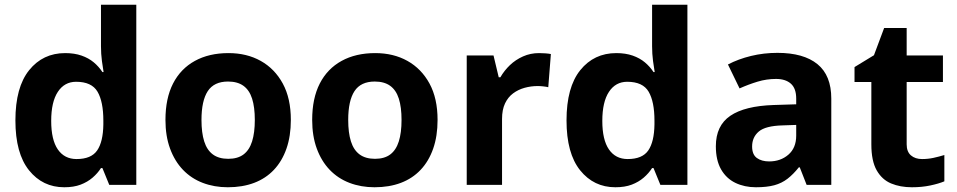

<svg xmlns="http://www.w3.org/2000/svg" viewBox="-20 -780 4036 810"><path d="M251 10Q160 10 102.5 -61.5Q45 -133 45 -272Q45 -412 103 -484Q161 -556 255 -556Q294 -556 324 -545.5Q354 -535 375.5 -517Q397 -499 412 -476H417Q414 -492 410 -522.5Q406 -553 406 -585V-760H555V0H441L412 -71H406Q392 -49 370.5 -30.5Q349 -12 320 -1Q291 10 251 10ZM303 -109Q365 -109 390 -145.5Q415 -182 416 -255V-271Q416 -351 391.5 -393Q367 -435 301 -435Q252 -435 224 -392.5Q196 -350 196 -270Q196 -190 224 -149.5Q252 -109 303 -109Z M1207 -274Q1207 -206 1188.5 -153Q1170 -100 1135.5 -63.5Q1101 -27 1052 -8.5Q1003 10 941 10Q884 10 835.5 -8.5Q787 -27 752 -63.5Q717 -100 697.5 -153Q678 -206 678 -274Q678 -365 710 -427.5Q742 -490 802 -523Q862 -556 944 -556Q1021 -556 1080 -523Q1139 -490 1173 -427.5Q1207 -365 1207 -274ZM830 -274Q830 -220 841.5 -183.5Q853 -147 878 -128.5Q903 -110 943 -110Q983 -110 1007.5 -128.5Q1032 -147 1043.5 -183.5Q1055 -220 1055 -274Q1055 -328 1043.5 -364Q1032 -400 1007 -418Q982 -436 942 -436Q883 -436 856.5 -395.5Q830 -355 830 -274Z M1826 -274Q1826 -206 1807.5 -153Q1789 -100 1754.5 -63.5Q1720 -27 1671 -8.5Q1622 10 1560 10Q1503 10 1454.5 -8.5Q1406 -27 1371 -63.5Q1336 -100 1316.5 -153Q1297 -206 1297 -274Q1297 -365 1329 -427.5Q1361 -490 1421 -523Q1481 -556 1563 -556Q1640 -556 1699 -523Q1758 -490 1792 -427.5Q1826 -365 1826 -274ZM1449 -274Q1449 -220 1460.5 -183.5Q1472 -147 1497 -128.5Q1522 -110 1562 -110Q1602 -110 1626.5 -128.5Q1651 -147 1662.5 -183.5Q1674 -220 1674 -274Q1674 -328 1662.5 -364Q1651 -400 1626 -418Q1601 -436 1561 -436Q1502 -436 1475.5 -395.5Q1449 -355 1449 -274Z M2254 -556Q2265 -556 2280 -555Q2295 -554 2304 -552L2293 -412Q2286 -414 2272.5 -415.5Q2259 -417 2249 -417Q2220 -417 2193 -409.5Q2166 -402 2144.5 -386Q2123 -370 2110.5 -343.5Q2098 -317 2098 -278V0H1949V-546H2062L2084 -454H2091Q2107 -482 2131 -505Q2155 -528 2186.5 -542Q2218 -556 2254 -556Z M2576 10Q2485 10 2427.5 -61.5Q2370 -133 2370 -272Q2370 -412 2428 -484Q2486 -556 2580 -556Q2619 -556 2649 -545.5Q2679 -535 2700.5 -517Q2722 -499 2737 -476H2742Q2739 -492 2735 -522.5Q2731 -553 2731 -585V-760H2880V0H2766L2737 -71H2731Q2717 -49 2695.5 -30.5Q2674 -12 2645 -1Q2616 10 2576 10ZM2628 -109Q2690 -109 2715 -145.5Q2740 -182 2741 -255V-271Q2741 -351 2716.5 -393Q2692 -435 2626 -435Q2577 -435 2549 -392.5Q2521 -350 2521 -270Q2521 -190 2549 -149.5Q2577 -109 2628 -109Z M3260 -557Q3370 -557 3428.5 -509.5Q3487 -462 3487 -364V0H3383L3354 -74H3350Q3327 -45 3302.5 -26Q3278 -7 3246.5 1.5Q3215 10 3169 10Q3121 10 3082.5 -8.5Q3044 -27 3022 -65.5Q3000 -104 3000 -163Q3000 -250 3061 -291.5Q3122 -333 3244 -337L3339 -340V-364Q3339 -407 3316.5 -427Q3294 -447 3254 -447Q3214 -447 3176 -435.5Q3138 -424 3100 -407L3051 -508Q3095 -531 3148.5 -544Q3202 -557 3260 -557ZM3281 -251Q3209 -249 3181 -225Q3153 -201 3153 -162Q3153 -128 3173 -113.5Q3193 -99 3225 -99Q3273 -99 3306 -127.5Q3339 -156 3339 -208V-253Z M3870 -109Q3895 -109 3918 -114Q3941 -119 3964 -126V-15Q3940 -5 3904.5 2.5Q3869 10 3827 10Q3778 10 3739.5 -6Q3701 -22 3678.5 -61.5Q3656 -101 3656 -171V-434H3585V-497L3667 -547L3710 -662H3805V-546H3958V-434H3805V-171Q3805 -140 3823 -124.5Q3841 -109 3870 -109Z"/></svg>

Font: Noto Sans Armenian
Style: Bold
Weight: 700
Version: Version 2.007